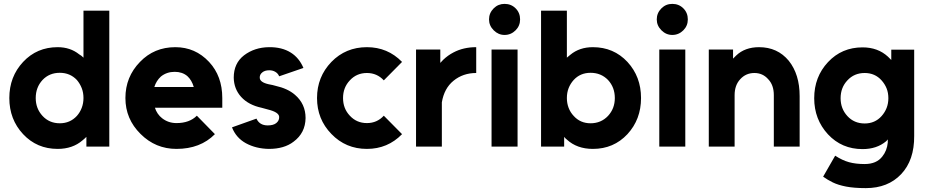

<svg xmlns="http://www.w3.org/2000/svg" viewBox="-20 -755 4784 989"><path d="M288 -380Q234 -380 199 -343Q164 -305 164 -250Q164 -196 199 -158Q234 -120 288 -120Q341 -120 376 -158Q392 -176 401 -199.5Q410 -223 410 -250Q410 -278 401 -301Q392 -324 376 -343Q341 -380 288 -380ZM277 -512Q342 -512 388 -475Q394 -472 399.5 -467.5Q405 -463 410 -458V-700H543V0H425V-50Q420 -45 415 -40.5Q410 -36 405 -32Q354 12 277 12Q170 12 99 -64Q28 -140 28 -250Q28 -360 99 -436Q170 -512 277 -512Z M1125 -200V-250Q1125 -363 1057 -436Q986 -512 883 -512Q774 -512 701 -436Q626 -359 626 -250Q626 -142 704 -65Q781 12 889 12Q1012 12 1087 -64L994 -159Q956 -121 889 -121Q847 -121 815 -146Q802 -156 792.5 -170Q783 -184 778 -200ZM880 -385Q919 -385 945 -363Q968 -342 978 -307H775Q785 -339 809 -361Q839 -385 880 -385Z M1543 -405Q1521 -457 1478 -484Q1432 -513 1365 -512Q1291 -511 1237 -470Q1184 -429 1184 -355Q1185 -297 1222 -256Q1241 -235 1267.5 -221Q1294 -207 1327 -200Q1335 -198 1343.5 -195.5Q1352 -193 1360 -191Q1417 -177 1418 -153Q1419 -134 1403 -121Q1388 -109 1359 -109Q1317 -109 1301 -144L1175 -99Q1196 -45 1247 -17Q1299 11 1365 12Q1444 12 1492 -25Q1553 -70 1554 -147Q1554 -220 1499 -267Q1462 -299 1399 -313Q1393 -315 1384 -317Q1375 -319 1364 -321Q1319 -331 1318 -354Q1317 -371 1331 -382Q1344 -393 1367 -393Q1385 -393 1398 -385Q1412 -377 1418 -362Z M1870 -512Q1761 -512 1687 -436Q1613 -359 1613 -250Q1613 -141 1687 -65Q1761 12 1870 12Q1977 12 2051 -64L1957 -159Q1922 -121 1870 -121Q1817 -121 1782 -159Q1747 -196 1747 -250Q1747 -304 1782 -341Q1817 -379 1870 -379Q1922 -379 1957 -341L2051 -436Q1977 -512 1870 -512Z M2123 -500V0H2256V-228Q2268 -300 2316 -339Q2365 -379 2433 -379V-512Q2367 -512 2316 -485Q2287 -470 2263 -447Q2259 -443 2255.5 -439Q2252 -435 2248 -431V-500Z M2512 0H2646V-500H2512ZM2659 -655Q2659 -689 2636 -712Q2613 -735 2579 -735Q2546 -735 2523 -712Q2499 -688 2499 -655Q2499 -623 2523 -599Q2547 -575 2579 -575Q2612 -575 2636 -599Q2659 -622 2659 -655Z M3022 -380Q3076 -380 3112 -343Q3147 -305 3147 -250Q3147 -196 3112 -158Q3076 -120 3022 -120Q2969 -120 2935 -158Q2918 -176 2909 -199.5Q2900 -223 2900 -250Q2900 -278 2909 -301Q2918 -324 2935 -343Q2969 -380 3022 -380ZM3034 -512Q2965 -512 2918 -473Q2914 -470 2909.5 -466Q2905 -462 2900 -458V-700H2767V0H2886V-50Q2889 -46 2892.5 -42.5Q2896 -39 2900 -36Q2952 12 3034 12Q3141 12 3212 -64Q3282 -140 3282 -250Q3282 -360 3212 -436Q3141 -512 3034 -512Z M3376 0H3510V-500H3376ZM3523 -655Q3523 -689 3500 -712Q3477 -735 3443 -735Q3410 -735 3387 -712Q3363 -688 3363 -655Q3363 -623 3387 -599Q3411 -575 3443 -575Q3476 -575 3500 -599Q3523 -622 3523 -655Z M4099 0V-260Q4099 -316 4085 -361.5Q4071 -407 4043 -442Q3985 -512 3890 -512Q3817 -512 3772 -469Q3768 -465 3764 -461Q3760 -457 3756 -453V-500H3631V0H3764V-265Q3764 -316 3793 -347Q3822 -379 3866 -379Q3909 -379 3937 -347Q3966 -317 3966 -265V0Z M4423 -511Q4316 -511 4245 -435Q4174 -359 4174 -249Q4174 -140 4245 -63Q4316 13 4423 13Q4496 13 4544 -27Q4546 -29 4548.5 -31.5Q4551 -34 4553 -37Q4553 -32 4553 -29Q4553 -26 4553 -21Q4551 0 4544 18Q4537 36 4525 51Q4495 90 4434 90Q4388 90 4353.5 80.5Q4319 71 4282 47L4220 155Q4242 171 4269.5 184.5Q4297 198 4338 206Q4379 214 4440 214Q4554 214 4622 142Q4690 70 4689 -55V-499H4571V-446Q4567 -450 4562.5 -454.5Q4558 -459 4554 -463Q4502 -511 4423 -511ZM4434 -379Q4487 -379 4521 -341Q4538 -322 4547 -299.5Q4556 -277 4556 -249Q4556 -222 4547 -199Q4538 -176 4521 -157Q4487 -119 4434 -119Q4380 -119 4345 -157Q4310 -195 4310 -249Q4310 -304 4345 -341Q4380 -379 4434 -379Z"/></svg>

Font: Unageo
Style: Bold
Weight: 700
Designer: Richard Sepsi
Foundry: Richard Sepsi
Version: Version 2.000